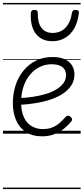

<svg xmlns="http://www.w3.org/2000/svg" viewBox="-20 -905 566 1300"><path d="M266 18Q199 18 154.5 -11.5Q110 -41 88.5 -92Q67 -143 67 -206Q67 -272 86 -329Q105 -386 140.5 -428.5Q176 -471 225 -495Q274 -519 336 -519Q386 -519 419 -503.5Q452 -488 468 -461.5Q484 -435 484 -402Q484 -360 463.5 -328Q443 -296 407.5 -272Q372 -248 325 -232Q278 -216 223.5 -207Q169 -198 111 -195L116 -241Q161 -243 206 -250Q251 -257 291 -269Q331 -281 361.5 -299.5Q392 -318 409.5 -342Q427 -366 427 -396Q427 -433 401.5 -451.5Q376 -470 330 -470Q286 -470 248.5 -451.5Q211 -433 182.5 -398.5Q154 -364 138.5 -317Q123 -270 123 -213Q123 -150 142.5 -109.5Q162 -69 195.5 -50Q229 -31 270 -31Q309 -31 337.5 -43.5Q366 -56 387 -75.5Q408 -95 425 -114Q434 -122 442 -121.5Q450 -121 457 -115Q465 -108 467.5 -100Q470 -92 463 -83Q443 -58 414 -34.5Q385 -11 348 3.5Q311 18 266 18ZM335 -626Q262 -626 223 -676Q184 -726 189 -818Q190 -827 195.5 -832.5Q201 -838 214 -838Q226 -838 231 -832.5Q236 -827 236 -818Q234 -753 260 -717.5Q286 -682 336 -682Q390 -682 424 -718Q458 -754 467 -817Q469 -828 474.5 -833Q480 -838 491 -838Q504 -838 510 -832.5Q516 -827 514 -817Q507 -756 483 -713.5Q459 -671 421 -648.5Q383 -626 335 -626ZM0 365H526V375H0ZM0 -20H526V0H0ZM0 -505H526V-500H0ZM0 -885H526V-875H0Z"/></svg>

Font: Playwrite GB J Guides
Style: Italic
Weight: 400
Italic angle: -7.01216°
Designer: Veronika Burian, José Scaglione
Foundry: TypeTogether
Version: Version 1.003